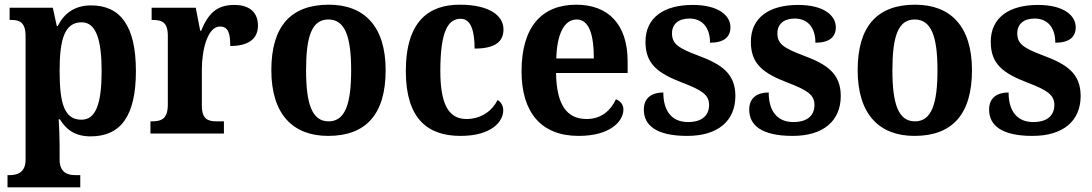

<svg xmlns="http://www.w3.org/2000/svg" viewBox="-20 -569 4653 818"><path d="M12 229H322V177H299C273 177 234 169 234 112V51C234 14 232 -27 230 -61H235C262 -16 301 12 366 12C493 12 559 -73 559 -266C559 -460 492 -546 368 -546C296 -546 252 -510 226 -458H222L205 -536H21V-484H28C63 -484 89 -475 89 -414V112C89 169 49 177 23 177H12ZM327 -59C254 -59 234 -128 234 -267C234 -399 254 -474 328 -474C389 -474 413 -400 413 -266C413 -129 389 -59 327 -59Z M621 0H934V-52H904C867 -52 840 -60 840 -119V-274C840 -355 864 -456 917 -456C952 -456 961 -428 961 -373C1035 -373 1079 -401 1079 -460C1079 -512 1048 -548 978 -548C902 -548 866 -509 837 -438H833L814 -536H626V-484H629C670 -484 695 -475 695 -416V-124C695 -61 667 -52 625 -52H621Z M1378 10C1539 10 1623 -82 1623 -270C1623 -458 1531 -549 1381 -549C1220 -549 1136 -458 1136 -270C1136 -82 1228 10 1378 10ZM1380 -52C1309 -52 1284 -127 1284 -270C1284 -413 1308 -486 1379 -486C1450 -486 1476 -413 1476 -270C1476 -127 1451 -52 1380 -52Z M1942 10C2073 10 2124 -50 2124 -99C2124 -118 2115 -134 2100 -143C2078 -98 2031 -62 1967 -62C1888 -62 1856 -131 1856 -267C1856 -439 1890 -489 1943 -489C1989 -489 2002 -430 2002 -362C2102 -362 2125 -401 2125 -444C2125 -503 2064 -549 1939 -549C1810 -549 1709 -482 1709 -266C1709 -62 1803 10 1942 10Z M2445 10C2580 10 2636 -52 2636 -103C2636 -125 2621 -140 2604 -146C2582 -99 2543 -62 2479 -62C2395 -62 2351 -122 2349 -258H2654V-307C2654 -466 2571 -549 2435 -549C2287 -549 2202 -453 2202 -265C2202 -91 2285 10 2445 10ZM2510 -320H2350C2353 -427 2385 -486 2437 -486C2489 -486 2510 -423 2510 -320Z M2908 10C3040 10 3113 -55 3113 -160C3113 -255 3055 -295 2955 -332C2870 -364 2843 -382 2843 -427C2843 -466 2870 -490 2917 -490C2970 -490 3005 -454 3005 -387C3064 -387 3092 -411 3092 -453C3092 -501 3044 -548 2931 -548C2811 -548 2730 -496 2730 -391C2730 -296 2782 -257 2889 -216C2970 -185 3001 -165 3001 -122C3001 -80 2974 -49 2911 -49C2844 -49 2806 -94 2806 -175C2763 -175 2723 -157 2723 -102C2723 -35 2776 10 2908 10Z M3357 10C3489 10 3562 -55 3562 -160C3562 -255 3504 -295 3404 -332C3319 -364 3292 -382 3292 -427C3292 -466 3319 -490 3366 -490C3419 -490 3454 -454 3454 -387C3513 -387 3541 -411 3541 -453C3541 -501 3493 -548 3380 -548C3260 -548 3179 -496 3179 -391C3179 -296 3231 -257 3338 -216C3419 -185 3450 -165 3450 -122C3450 -80 3423 -49 3360 -49C3293 -49 3255 -94 3255 -175C3212 -175 3172 -157 3172 -102C3172 -35 3225 10 3357 10Z M3876 10C4037 10 4121 -82 4121 -270C4121 -458 4029 -549 3879 -549C3718 -549 3634 -458 3634 -270C3634 -82 3726 10 3876 10ZM3878 -52C3807 -52 3782 -127 3782 -270C3782 -413 3806 -486 3877 -486C3948 -486 3974 -413 3974 -270C3974 -127 3949 -52 3878 -52Z M4379 10C4511 10 4584 -55 4584 -160C4584 -255 4526 -295 4426 -332C4341 -364 4314 -382 4314 -427C4314 -466 4341 -490 4388 -490C4441 -490 4476 -454 4476 -387C4535 -387 4563 -411 4563 -453C4563 -501 4515 -548 4402 -548C4282 -548 4201 -496 4201 -391C4201 -296 4253 -257 4360 -216C4441 -185 4472 -165 4472 -122C4472 -80 4445 -49 4382 -49C4315 -49 4277 -94 4277 -175C4234 -175 4194 -157 4194 -102C4194 -35 4247 10 4379 10Z"/></svg>

Font: Noto Serif Ethiopic SemiCondensed
Style: Bold
Weight: 700
Width: 4
Designer: Monotype Design Team
Foundry: Monotype Imaging Inc.
Version: Version 2.102